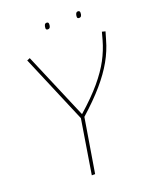

<svg xmlns="http://www.w3.org/2000/svg" viewBox="-156 -943 833 1032"><g transform="rotate(-20 260.5 -427.0)"><path d="M187 0 237 -309 72 -699 89 -706 250 -327Q326 -394 373 -450Q420 -506 447.5 -557.5Q475 -609 490 -663Q493 -674 496 -685Q499 -696 502 -707L521 -702Q518 -691 514.5 -680Q511 -669 508 -658Q492 -600 461 -545Q430 -490 380.5 -432.5Q331 -375 257 -309L206 0ZM413 -818Q402 -818 402 -828Q402 -839 406 -846.5Q410 -854 418 -854Q429 -854 429 -842Q429 -818 413 -818ZM234 -818Q223 -818 223 -828Q223 -838 226.5 -846Q230 -854 239 -854Q250 -854 250 -842Q250 -818 234 -818Z"/></g></svg>

Font: Georama Thin
Style: Italic
Weight: 100
Italic angle: -9°
Designer: Jean-Baptiste Levee
Foundry: Production Type
Version: Version 1.000